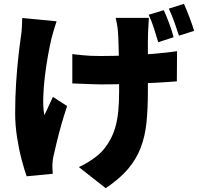

<svg xmlns="http://www.w3.org/2000/svg" viewBox="-20 -873 1040 1001"><path d="M756 -780Q755 -761 754 -742Q753 -723 752 -706Q751 -691 751 -660.5Q751 -630 751 -592Q751 -554 751 -515.5Q751 -477 751 -444.5Q751 -412 751 -394Q751 -304 743.5 -232.5Q736 -161 713 -101.5Q690 -42 646.5 9Q603 60 531 108L391 -2Q423 -16 460 -41Q497 -66 519 -92Q541 -119 556.5 -148Q572 -177 582 -212.5Q592 -248 596.5 -292.5Q601 -337 601 -395Q601 -425 601 -468Q601 -511 600 -557Q599 -603 598 -642.5Q597 -682 595 -706Q594 -725 590 -746.5Q586 -768 583 -780ZM357 -591Q383 -588 406.5 -585.5Q430 -583 453.5 -582Q477 -581 503 -581Q569 -581 643.5 -584Q718 -587 786.5 -593Q855 -599 903 -606L902 -449Q856 -445 790 -441.5Q724 -438 650.5 -435.5Q577 -433 507 -433Q487 -433 462 -434Q437 -435 410.5 -436Q384 -437 357 -438ZM275 -762Q268 -741 260 -714.5Q252 -688 248 -671Q240 -637 230.5 -585Q221 -533 214 -475.5Q207 -418 205.5 -364.5Q204 -311 211 -273Q221 -291 233 -318.5Q245 -346 256 -368L330 -320Q314 -273 300.5 -225.5Q287 -178 277 -136.5Q267 -95 260 -64Q257 -52 255 -36.5Q253 -21 253 -13Q253 -5 253.5 8Q254 21 255 33L119 46Q108 16 93.5 -38Q79 -92 69 -156.5Q59 -221 59 -282Q59 -365 64 -441Q69 -517 76 -579.5Q83 -642 89 -682Q93 -705 94 -731Q95 -757 96 -779ZM834 -820Q848 -789 863 -748.5Q878 -708 885 -679L805 -653Q795 -686 782.5 -725.5Q770 -765 755 -796ZM939 -853Q953 -822 968.5 -781Q984 -740 992 -712L913 -687Q903 -719 889 -758Q875 -797 860 -828Z"/></svg>

Font: Noto Sans SC Thin Black
Style: Regular
Weight: 900
Version: Version 2.004-H2;hotconv 1.0.118;makeotfexe 2.5.65603